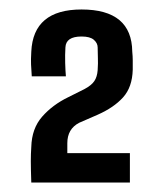

<svg xmlns="http://www.w3.org/2000/svg" viewBox="-20 -824 345 405"><path d="M46 -439Q45 -468 45 -484Q45 -500 46 -514Q47 -553 69 -578Q91 -603 124 -619L158 -636Q173 -644 179 -653Q185 -662 186 -676Q187 -692 186.5 -701Q186 -710 186 -724Q186 -733 178 -740Q170 -747 152 -747Q119 -747 118 -724Q117 -708 117.5 -691Q118 -674 119 -663H47Q46 -678 45.5 -688Q45 -698 46 -715Q50 -804 152 -804Q258 -804 259 -715Q260 -705 260 -697Q260 -689 260 -677Q259 -640 239.5 -618.5Q220 -597 186 -582L147 -565Q122 -552 122 -522V-501H254V-439Z"/></svg>

Font: Big Shoulders Text SemiBold
Style: Regular
Weight: 600
Designer: Patric King
Foundry: XO Type Co
Version: Version 1.000; ttfautohint (v1.8.2)